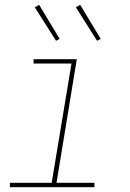

<svg xmlns="http://www.w3.org/2000/svg" viewBox="-20 -775 540 795"><path d="M21 0V-18H194L276 -512H119V-530H298L214 -18H371V0ZM382 -606 294 -745 312 -755 397 -614ZM212 -606 124 -745 142 -755 227 -614Z"/></svg>

Font: Iosevka Slab Thin Oblique
Style: Regular
Weight: 100
Italic angle: -9°
Monospace: yes
Designer: Belleve Invis
Foundry: Belleve Invis
Version: Version 11.1.0; ttfautohint (v1.8.3)